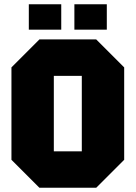

<svg xmlns="http://www.w3.org/2000/svg" viewBox="-20 -886 640 906"><path d="M34 -132V-568L166 -700H434L566 -568V-132L434 0H166ZM234 -528V-172H366V-528ZM116 -746V-866H269V-746ZM331 -746V-866H484V-746Z"/></svg>

Font: Tektur SemiCondensed ExtraBold
Style: Regular
Weight: 800
Width: 4
Designer: Adam Jagosz
Foundry: Adam Jagosz
Version: Version 1.005;gftools[0.9.30]